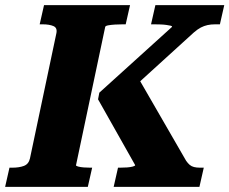

<svg xmlns="http://www.w3.org/2000/svg" viewBox="-52 -730 896 750"><path d="M-32 0 -15 -75H-4Q23 -75 41.5 -82Q60 -89 65 -111L168 -599Q173 -621 157 -628Q141 -635 114 -635H103L120 -710H456L439 -635H428Q412 -635 396.5 -634Q381 -633 370.5 -631Q360 -629 359 -625L245 -85Q244 -82 253 -79.5Q262 -77 275 -76Q288 -75 300 -75H308L291 0ZM392 0 409 -75H417Q432 -75 445 -76Q458 -77 467 -79.5Q476 -82 476 -85L331 -342L336 -368L620 -625Q621 -628 615 -629.5Q609 -631 598.5 -632.5Q588 -634 575.5 -634.5Q563 -635 550 -635H538L555 -710H824L807 -635H789Q772 -635 758.5 -632Q745 -629 732.5 -622.5Q720 -616 705 -603L428 -351L473 -452L675 -102Q682 -92 689 -86Q696 -80 706 -77.5Q716 -75 729 -75H744L727 0Z"/></svg>

Font: Roboto Serif 20pt
Style: Bold Italic
Weight: 700
Italic angle: -10°
Version: Version 1.007